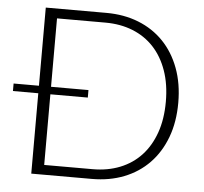

<svg xmlns="http://www.w3.org/2000/svg" viewBox="-51 -762 868 815"><g transform="rotate(5 383.0 -354.0)"><path d="M369.5 -41.5Q433.5 -41.5 486 -62.5Q538.5 -83.5 575.8 -123.5Q613 -163.5 633.5 -221.5Q654 -279.5 654 -354Q654 -428 633.5 -486Q613 -544 575.8 -584Q538.5 -624 486 -645Q433.5 -666 369.5 -666H163V-374.5H322.5V-342.5H163V-41.5ZM369.5 -707.5Q445 -707.5 507 -683Q569 -658.5 613.5 -612.5Q658 -566.5 682.5 -501Q707 -435.5 707 -354Q707 -272 682.5 -206.5Q658 -141 613.5 -95Q569 -49 507 -24.5Q445 0 369.5 0H111.5V-342.5H3.5V-374.5H111.5V-707.5Z"/></g></svg>

Font: Lato 2
Style: Regular
Weight: 300
Designer: Lukasz Dziedzic with Adam Twardoch and Botio Nikoltchev
Foundry: tyPoland Lukasz Dziedzic
Version: Version 2.015; 2015-08-06; http://www.latofonts.com/